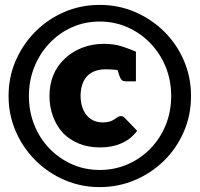

<svg xmlns="http://www.w3.org/2000/svg" viewBox="-20 -757 815 784"><path d="M182 -364Q182 -411 197.5 -449.5Q213 -488 244 -517Q274 -546 315.5 -562Q357 -578 404 -578Q446 -578 478 -567.5Q510 -557 535 -546V-425H494Q481 -425 475.5 -432Q470 -439 466 -452L460 -471Q445 -473 430.5 -473.5Q416 -474 410 -474Q378 -474 355 -461Q332 -448 320.5 -423.5Q309 -399 309 -366Q309 -334 320 -309Q331 -284 351.5 -270.5Q372 -257 400 -257Q414 -257 427 -260.5Q440 -264 453 -274Q457 -277 462.5 -280Q468 -283 474 -283Q479 -283 482.5 -281Q486 -279 490 -275L540 -223Q515 -189 476.5 -172Q438 -155 389 -155Q339 -155 301.5 -171Q264 -187 239 -212Q211 -242 196.5 -281.5Q182 -321 182 -364ZM387 7Q311 7 243.5 -22Q176 -51 124.5 -102.5Q73 -154 44 -221.5Q15 -289 15 -365Q15 -442 44 -509Q73 -576 124 -627.5Q175 -679 242.5 -708Q310 -737 387 -737Q464 -737 531.5 -708Q599 -679 650.5 -628Q702 -577 731 -509.5Q760 -442 760 -365Q760 -287 730.5 -219Q701 -151 649.5 -100.5Q598 -50 530.5 -21.5Q463 7 387 7ZM387 -63Q448 -63 501 -86Q554 -109 594 -150Q634 -191 656.5 -246Q679 -301 679 -365Q679 -429 656.5 -484Q634 -539 594 -580.5Q554 -622 501 -645.5Q448 -669 387 -669Q326 -669 273.5 -645.5Q221 -622 181.5 -580Q142 -538 120 -483Q98 -428 98 -365Q98 -302 120 -247Q142 -192 181.5 -151Q221 -110 273.5 -86.5Q326 -63 387 -63Z"/></svg>

Font: Aleo Black
Style: Regular
Weight: 900
Designer: Alessio Laiso
Foundry: Alessio Laiso
Version: Version 2.001;gftools[0.9.29]